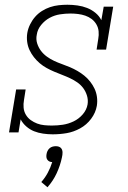

<svg xmlns="http://www.w3.org/2000/svg" viewBox="-20 -558 540 809"><path d="M202 8Q202 8 202 8Q202 8 202 8Q182 8 161.5 5Q141 2 123.5 -5Q106 -12 91 -25Q76 -38 67 -55L58 0H18L48 -181H88L81 -136Q78 -120 79.5 -104Q81 -88 89 -74.5Q97 -61 109.5 -52Q122 -43 136.5 -37.5Q151 -32 167 -30.5Q183 -29 199 -29Q222 -29 245 -32.5Q268 -36 290 -46.5Q312 -57 328.5 -76Q345 -95 349 -118Q352 -137 346.5 -155Q341 -173 330.5 -187Q320 -201 305.5 -211Q291 -221 275 -228.5Q259 -236 242 -242.5Q225 -249 208.5 -256Q192 -263 176.5 -271.5Q161 -280 147.5 -291.5Q134 -303 123 -317Q112 -331 104.5 -347Q97 -363 94.5 -381.5Q92 -400 95 -419Q98 -437 106.5 -454.5Q115 -472 127.5 -486.5Q140 -501 156.5 -511.5Q173 -522 191 -528Q209 -534 227.5 -536Q246 -538 264 -538Q285 -538 306.5 -535Q328 -532 347 -524.5Q366 -517 382 -504Q398 -491 407 -473L417 -530H457L427 -349H387L394 -394Q397 -410 395.5 -426Q394 -442 386 -455.5Q378 -469 366 -478Q354 -487 339.5 -492Q325 -497 309 -499Q293 -501 277 -501Q255 -501 232.5 -497.5Q210 -494 189.5 -483Q169 -472 153.5 -453Q138 -434 135 -412Q131 -393 136.5 -375.5Q142 -358 152.5 -344Q163 -330 177.5 -319.5Q192 -309 208 -301.5Q224 -294 241 -288Q258 -282 274.5 -275Q291 -268 306.5 -259Q322 -250 335.5 -239Q349 -228 360 -214Q371 -200 378.5 -184Q386 -168 388.5 -149.5Q391 -131 388 -112Q383 -83 364 -57.5Q345 -32 317.5 -17Q290 -2 261 3Q232 8 202 8ZM180 231 154 209Q170 191 181.5 169.5Q193 148 200 125Q194 125 188.5 122.5Q183 120 179.5 115Q176 110 175.5 104Q175 98 176 92Q177 85 180 78.5Q183 72 188.5 67Q194 62 201 60Q208 58 215 58Q222 58 228 60Q234 62 238 67Q242 72 243 78.5Q244 85 243 92V94L241 105Q234 139 219 171.5Q204 204 180 231Z"/></svg>

Font: Iosevka Curly Slab XLtObl
Style: Regular
Weight: 200
Italic angle: -9°
Monospace: yes
Designer: Belleve Invis
Foundry: Belleve Invis
Version: Version 11.1.0; ttfautohint (v1.8.3)